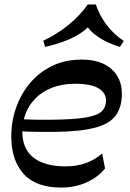

<svg xmlns="http://www.w3.org/2000/svg" viewBox="-20 -827 580 857"><path d="M253.1 10.2Q140.3 10.2 85.3 -50.9Q30.3 -112 30.3 -218.1Q30.3 -285.4 52.1 -346.9Q73.8 -408.3 114.5 -456.7Q155.2 -505 213.3 -533Q271.3 -561 344.1 -561Q430 -561 476.9 -519.4Q523.9 -477.9 523.9 -408.8Q523.9 -348.7 496.6 -311.5Q469.2 -274.3 404.7 -257.2Q340.2 -240 227.7 -238.3Q181.6 -237.8 142.4 -238.5Q103.2 -239.2 67.7 -241.2V-295.4Q103.3 -293.4 140.1 -292.7Q176.9 -292 212 -292.6Q311 -293.7 363.1 -302.7Q415.1 -311.7 434.2 -330.1Q453.3 -348.4 453.3 -377.9Q453.3 -412.9 419.2 -433Q385 -453.1 315.7 -453.1Q258 -453.1 214 -436.2Q170 -419.2 140 -389.6Q110 -360 94.8 -321.2Q79.7 -282.4 79.7 -238.8Q79.7 -161.9 129.9 -123.2Q180.1 -84.4 271.8 -84.4Q324.6 -84.4 365.8 -100.2Q407.1 -115.9 435.7 -142.1L448.9 -75.4Q419.8 -37.7 367.9 -13.7Q316 10.2 253.1 10.2ZM181.2 -617.8 173.3 -645.4Q235.7 -674.6 287.5 -717.2Q339.3 -759.9 371.6 -807.1H407.7Q423 -760 455.3 -716.8Q487.7 -673.7 532.7 -644L515.3 -617.8Q479.8 -628.4 448.1 -644.6Q416.4 -660.8 393.3 -681.6Q370.1 -702.3 360.7 -725.9H389.7Q370.1 -697.9 336.1 -676.6Q302.1 -655.3 261.9 -640.9Q221.7 -626.4 181.2 -617.8Z"/></svg>

Font: Savate ExtraLight
Style: Italic
Weight: 200
Italic angle: -11°
Designer: Max Esnée
Foundry: Plomb Type
Version: Version 2.000